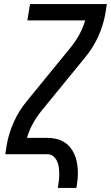

<svg xmlns="http://www.w3.org/2000/svg" viewBox="-20 -755 543 940"><path d="M263 165Q266 148 268 131.5Q270 115 270 98Q270 81 268 65Q266 49 259.5 34.5Q253 20 241 10Q229 0 212 0H6L13 -46Q23 -103 48 -158.5Q73 -214 113 -262L220 -393L327 -524Q351 -554 369 -587Q387 -620 397 -655H114L127 -735H503L496 -689Q486 -632 461 -576.5Q436 -521 396 -473L182 -211Q158 -181 140 -148Q122 -115 112 -80H212Q233 -80 253.5 -75.5Q274 -71 291.5 -61Q309 -51 322 -35.5Q335 -20 343.5 -1.5Q352 17 356 37.5Q360 58 361 79Q362 100 360 121.5Q358 143 354 165Z"/></svg>

Font: Iosevka Curly Medium
Style: Italic
Weight: 500
Italic angle: -9°
Monospace: yes
Designer: Belleve Invis
Foundry: Belleve Invis
Version: Version 22.1.2; ttfautohint (v1.8.4)